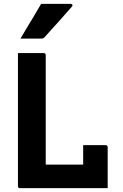

<svg xmlns="http://www.w3.org/2000/svg" viewBox="-20 -975 640 995"><path d="M84 0Q81 0 79 -0.5Q77 -1 75.5 -2.5Q74 -4 73.5 -6Q73 -8 73 -11Q73 -88 73 -166Q73 -244 73 -321Q73 -398 73 -472.5Q73 -547 73 -617Q73 -638 73 -658.5Q73 -679 73 -700Q107 -700 140 -700Q173 -700 206 -700Q210 -700 212.5 -698.5Q215 -697 216 -695Q217 -693 217 -689Q217 -619 217 -548Q217 -477 217 -405.5Q217 -334 217 -263Q217 -192 217 -122H429Q456 -122 474.5 -115.5Q493 -109 505 -94Q517 -79 525 -56Q533 -33 538 0ZM411 -223Q431 -223 450 -223Q469 -223 487.5 -223Q506 -223 527 -223Q531 -223 533 -221.5Q535 -220 536.5 -218Q538 -216 538 -212Q538 -193 538 -165.5Q538 -138 538 -106.5Q538 -75 538 -47Q538 -19 538 0Q489 -4 461 -18Q433 -32 422 -55Q411 -78 411 -108Q411 -122 411 -144Q411 -166 411 -188.5Q411 -211 411 -223ZM193 -955Q231 -955 253 -955Q275 -955 295.5 -955Q316 -955 347 -955Q353 -955 355 -950.5Q357 -946 353 -941Q334 -920 319 -902.5Q304 -885 288.5 -868Q273 -851 254.5 -830.5Q236 -810 210 -781Q208 -779 204 -777Q200 -775 194 -775Q166 -775 148.5 -775Q131 -775 117 -775Q103 -775 86 -775Q104 -806 122 -835.5Q140 -865 158 -895Q176 -925 193 -955Z"/></svg>

Font: Recursive Monospace
Style: Bold
Weight: 700
Version: Version 1.047